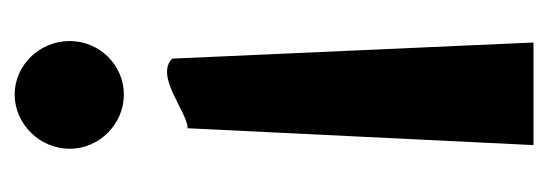

<svg xmlns="http://www.w3.org/2000/svg" viewBox="-263 -485 748 262"><g transform="rotate(90 111.0 -354.0)"><path d="M36 -75C36 -34 69 0 109 0C149 0 183 -34 183 -75C183 -116 149 -149 109 -149C69 -149 36 -116 36 -75ZM178 -708H38L60 -215C84 -191 133 -236 155 -236Z"/></g></svg>

Font: Bluebird
Style: Nrw
Weight: 400
Designer: Jasper
Foundry: Cannot Into Space Fonts
Version: Version 0.98